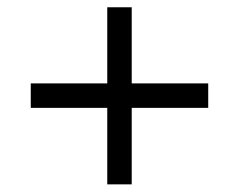

<svg xmlns="http://www.w3.org/2000/svg" viewBox="-20 -632 641 515"><path d="M538.5 -408.3H333.3V-612.5H267.7V-408.3H62.5V-342.7H267.7V-137.5H333.3V-342.7H538.5Z"/></svg>

Font: Manrope3
Style: Regular
Weight: 400
Width: 4
Designer: Mikhail Sharanda
Foundry: Mikhail Sharanda
Version: Version 3.000;PS 003.000;hotconv 1.0.88;makeotf.lib2.5.64775